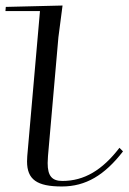

<svg xmlns="http://www.w3.org/2000/svg" viewBox="-25 -665 466 695"><path d="M-4 -640 -5.3 -625H119.7L73.7 -100C73.2 -93.3 72.9 -86.9 72.9 -80.8C72.9 -14.9 108.8 10 199.1 10C285.6 10 353.7 -31 420.2 -117L407.4 -130C345.3 -49 279.6 -10 200.9 -10C163.2 -10 147.5 -28 147.5 -74.8C147.5 -82.4 147.9 -90.8 148.7 -100L186.4 -530L201.4 -645Z"/></svg>

Font: Galberik
Style: Regular
Weight: 400
Designer: Gluk
Foundry: Gluk
Version: Version 0.50